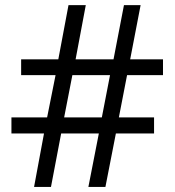

<svg xmlns="http://www.w3.org/2000/svg" viewBox="-20 -734 686 754"><path d="M479 -439 446.8 -272.9H585V-210H435.1L394 0H327.1L368.2 -210H220.2L180.2 0H113.8L152.8 -210H24.9V-272.9H165L198.2 -439H63V-501H209L249 -713.9H316.9L276.9 -501H425.8L466.8 -713.9H532.2L491.2 -501H620.1V-439ZM231.9 -272.9H379.9L412.1 -439H264.2Z"/></svg>

Font: Samim FD
Style: FD
Weight: 400
Foundry: DejaVu fonts team - Redesigned by Saber Rastikerdar
Version: Version 4.0.5